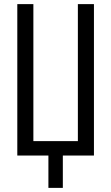

<svg xmlns="http://www.w3.org/2000/svg" viewBox="-20 -755 540 932"><path d="M215 157V0H64V-735H142V-70H358V-735H436V0H285V157Z"/></svg>

Font: Iosevka
Style: Regular
Weight: 400
Monospace: yes
Designer: Belleve Invis
Foundry: Belleve Invis
Version: Version 33.2.3; ttfautohint (v1.8.4)